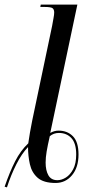

<svg xmlns="http://www.w3.org/2000/svg" viewBox="-32 -780 407 829"><path d="M-12 26Q10 -38 33.5 -84Q57 -130 90 -161Q93 -184 97.5 -208.5Q102 -233 107 -259L193 -668Q196 -686 199 -701.5Q202 -717 202 -726Q202 -739 195 -744.5Q188 -750 160 -750H142L144 -760H302L185 -206Q202 -216 221 -216Q259 -216 283 -191.5Q307 -167 307 -113Q307 -57 279 -23.5Q251 10 208 10Q156 10 130.5 -12.5Q105 -35 97 -71Q89 -107 89 -145Q62 -117 38.5 -70.5Q15 -24 -2 29ZM216 -2Q234 -2 252.5 -13.5Q271 -25 284 -49.5Q297 -74 297 -113Q297 -161 276.5 -183.5Q256 -206 222 -206Q200 -206 183 -192Q174 -153 169.5 -126.5Q165 -100 165 -78Q165 -44 177 -23Q189 -2 216 -2Z"/></svg>

Font: Noto Serif Display ExtraCondensed
Style: Italic
Weight: 400
Width: 2
Italic angle: -12°
Designer: Monotype Design Team
Foundry: Monotype Imaging Inc.
Version: Version 2.009